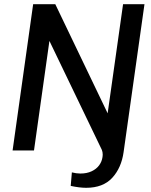

<svg xmlns="http://www.w3.org/2000/svg" viewBox="-20 -717 720 915"><path d="M317 169 322.5 104.5Q343.5 110 363 110Q394 110 416.8 99.2Q439.5 88.5 452.5 70.8Q465.5 53 468.5 31.5Q468.5 29 469 26.5Q469.5 24 469.5 20.5Q469.5 7.5 465.5 -2.5L215.5 -522L142 0H40L138 -697H243.5L493 -177L566.5 -697H668.5L569 8Q558.5 83 514.8 130.5Q471 178 390.5 178Q359.5 178 317 169Z"/></svg>

Font: HK Grotesk Medium
Style: Italic
Weight: 500
Italic angle: -8°
Designer: Alfredo Marco Pradil
Foundry: Hanken Design Co.
Version: Version 3.004